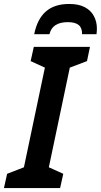

<svg xmlns="http://www.w3.org/2000/svg" viewBox="-46 -951 510 971"><path d="M-26 0 -10 -72 75 -105 181 -609 109 -642 125 -714H409L394 -642L307 -609L201 -105L274 -72L258 0ZM127 -778Q142 -854 185.5 -892.5Q229 -931 304 -931Q352 -931 383 -914.5Q414 -898 429 -869.5Q444 -841 444 -807Q444 -799 443.5 -792Q443 -785 442 -778H369Q370 -809 352.5 -824Q335 -839 297 -839Q259 -839 235.5 -824.5Q212 -810 204 -778Z"/></svg>

Font: Noto Sans Display SemiBold
Style: Italic
Weight: 600
Italic angle: -12°
Designer: Monotype Design Team
Foundry: Monotype Imaging Inc.
Version: Version 2.003